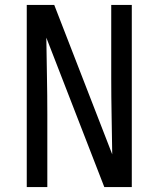

<svg xmlns="http://www.w3.org/2000/svg" viewBox="-20 -755 640 775"><path d="M88 0V-735H199L433 -132Q432 -209 430.5 -286.5Q429 -364 429 -441V-735H512V0H401L167 -603Q168 -526 169.5 -448.5Q171 -371 171 -294V0Z"/></svg>

Font: Bmono
Style: Regular
Weight: 400
Monospace: yes
Designer: Belleve Invis
Foundry: Belleve Invis
Version: Version 11.2.2; ttfautohint (v1.8.2)